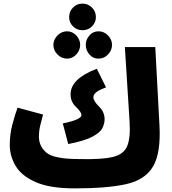

<svg xmlns="http://www.w3.org/2000/svg" viewBox="-20 -1020 953 1061"><path d="M510 -925Q510 -956 488.5 -978Q467 -1000 436 -1000Q404 -1000 383 -978Q362 -956 362 -925Q362 -896 383 -874.5Q404 -853 436 -853Q467 -853 488.5 -874.5Q510 -896 510 -925ZM423 -772Q423 -801 401.5 -824Q380 -847 351 -847Q320 -847 297.5 -824Q275 -801 275 -772Q275 -742 297.5 -719Q320 -696 351 -696Q380 -696 401.5 -719Q423 -742 423 -772ZM599 -772Q599 -801 577 -824Q555 -847 524 -847Q494 -847 474 -824Q454 -801 454 -772Q454 -742 474 -719Q494 -696 524 -696Q555 -696 577 -719Q599 -742 599 -772ZM558 -361Q558 -401 527 -431.5Q496 -462 496 -483Q496 -497 511.5 -510Q527 -523 566 -537L515 -640Q370 -585 370 -499Q370 -457 400 -429Q430 -401 430 -384Q430 -359 327 -338L357 -224Q449 -242 491.5 -265Q534 -288 546 -312.5Q558 -337 558 -361ZM394 21Q572 21 677.5 -2.5Q783 -26 826.5 -101.5Q870 -177 861 -332L838 -760H670L696 -349Q702 -259 683 -213Q664 -167 603 -152.5Q542 -138 420 -141Q278 -141 236.5 -176.5Q195 -212 195 -265Q195 -296 202.5 -327.5Q210 -359 218 -387L77 -425Q63 -387 48.5 -332.5Q34 -278 34 -219Q34 -158 66.5 -103Q99 -48 177.5 -13.5Q256 21 394 21Z"/></svg>

Font: Noto Sans Arabic Condensed Black
Style: Regular
Weight: 900
Width: 3
Designer: Nadine Chahine
Foundry: Monotype Imaging Inc.
Version: 1.001